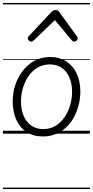

<svg xmlns="http://www.w3.org/2000/svg" viewBox="-20 -905 629 1300"><path d="M270 19Q207 19 161 -10.5Q115 -40 90.5 -93.5Q66 -147 66 -218Q66 -276 83.5 -329.5Q101 -383 134.5 -426Q168 -469 214.5 -494Q261 -519 321 -519Q382 -519 428 -489.5Q474 -460 499 -407.5Q524 -355 524 -286Q524 -240 513 -196Q502 -152 481.5 -113Q461 -74 430 -44.5Q399 -15 359 2Q319 19 270 19ZM272 -31Q319 -31 355 -52.5Q391 -74 416 -110Q441 -146 454.5 -191Q468 -236 468 -283Q468 -339 450 -380.5Q432 -422 398.5 -445.5Q365 -469 318 -469Q272 -469 235.5 -448Q199 -427 174 -391Q149 -355 135.5 -310.5Q122 -266 122 -219Q122 -164 140 -121Q158 -78 192 -54.5Q226 -31 272 -31ZM191 -623Q183 -623 175.5 -630.5Q168 -638 168 -646Q168 -650 170 -653Q172 -656 175 -660L329 -825Q336 -831 342 -834Q348 -837 357 -837Q365 -837 371 -834Q377 -831 381 -824L501 -659Q504 -655 505 -651.5Q506 -648 506 -646Q506 -637 498 -630Q490 -623 482 -623Q477 -623 473 -626Q469 -629 465 -633L352 -769L210 -633Q205 -629 200.5 -626Q196 -623 191 -623ZM0 365H589V375H0ZM0 -20H589V0H0ZM0 -505H589V-500H0ZM0 -885H589V-875H0Z"/></svg>

Font: Playwrite GB S Guides
Style: Italic
Weight: 400
Italic angle: -7.01216°
Designer: Veronika Burian, José Scaglione
Foundry: TypeTogether
Version: Version 1.002